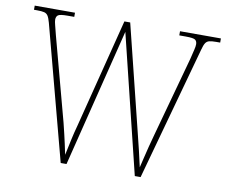

<svg xmlns="http://www.w3.org/2000/svg" viewBox="-78 -813 1088 911"><g transform="rotate(10 466.0 -357.0)"><path d="M98 -646Q92 -668 85.5 -678Q79 -688 67.5 -691Q56 -694 33 -694H18V-714H212V-694H180Q143 -694 134 -687Q125 -680 125 -666Q125 -656 129.5 -639.5Q134 -623 141 -594L249 -191Q257 -160 262 -137.5Q267 -115 272 -93.5Q277 -72 283 -42Q292 -84 299 -117Q306 -150 317 -190L450 -714H478L603 -209Q615 -161 624.5 -121.5Q634 -82 642 -45Q647 -66 653.5 -93Q660 -120 667.5 -150Q675 -180 683 -208L789 -594Q796 -623 800 -639.5Q804 -656 804 -666Q804 -680 795.5 -687Q787 -694 749 -694H718V-714H915V-694H896Q874 -694 862.5 -691Q851 -688 844.5 -678Q838 -668 832 -645L654 0H626L463 -666L297 0H269Z"/></g></svg>

Font: Noto Serif Khmer SemiCondensed Thin
Style: Regular
Weight: 250
Width: 4
Designer: Danh Hong and the Monotype Design Team
Foundry: Monotype Imaging Inc.
Version: Version 2.004